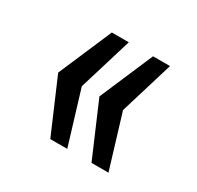

<svg xmlns="http://www.w3.org/2000/svg" viewBox="-100 -622 664 646"><g transform="rotate(30 232.5 -299.0)"><path d="M166.5 -298.8 229.5 -91.8H163.6L74.7 -298.8L163.6 -505.9H229.5ZM326.7 -298.8 389.6 -91.8H323.7L234.9 -298.8L323.7 -505.9H389.6Z"/></g></svg>

Font: Moulpali
Style: Regular
Weight: 400
Designer: Danh Hong
Version: Version 8.002; ttfautohint (v1.8.3)